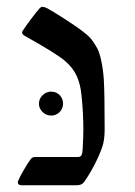

<svg xmlns="http://www.w3.org/2000/svg" viewBox="-20 -548 398 568"><path d="M70.8 -77.1Q73.7 -80.6 76.4 -82Q79.1 -83.5 83.5 -83.5H210.4Q218.3 -83.5 221.2 -89.1Q224.1 -94.7 224.6 -108.4Q226.6 -145.5 226.6 -164.6Q226.6 -212.9 221.2 -265.1Q218.3 -297.9 207.3 -322.5Q196.3 -347.2 172.4 -367.7Q147 -389.6 53.2 -441.9Q49.8 -443.8 47.6 -446.3Q45.4 -448.7 45.4 -452.6Q45.4 -455.1 49.3 -460Q55.7 -470.2 72.3 -492.2Q88.9 -514.2 97.2 -523.4Q101.6 -527.8 104.5 -527.8Q111.8 -527.8 121.6 -522.5Q138.2 -513.2 166 -495.4Q193.8 -477.5 213.9 -463.4Q237.3 -446.3 246.3 -436.5Q255.4 -426.8 268.1 -404.3Q274.9 -391.1 280 -366.2Q285.2 -341.3 287.1 -313Q289.6 -271.5 289.6 -165.5Q289.6 -133.8 282.7 -113.8Q274.4 -89.4 259.5 -60.5Q244.6 -31.7 229.5 -10.7Q225.1 -4.4 219.7 -2.2Q214.4 0 207 0H43.5Q32.7 0 32.7 -8.8Q32.7 -11.2 34.2 -14.2Q38.6 -24.9 50.8 -45.9Q63 -66.9 70.8 -77.1ZM131.3 -206.1Q116.7 -206.1 106 -216.6Q95.2 -227.1 95.2 -241.2Q95.2 -255.9 106 -266.4Q116.7 -276.9 131.3 -276.9Q146.5 -276.9 156.5 -266.6Q166.5 -256.3 166.5 -241.2Q166.5 -226.6 156.2 -216.3Q146 -206.1 131.3 -206.1Z"/></svg>

Font: David Libre
Style: Regular
Weight: 400
Version: Version 1.000